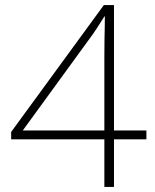

<svg xmlns="http://www.w3.org/2000/svg" viewBox="-20 -738 610 758"><path d="M558 -188H430V0H392V-188H24V-217L390 -718H430V-223H558ZM392 -223V-512Q392 -553 392.5 -580Q393 -607 393.5 -628Q394 -649 394 -673H392Q376 -648 364 -629Q352 -610 332 -583L70 -223Z"/></svg>

Font: Noto Sans Arabic UI XLt
Style: Regular
Weight: 200
Designer: Monotype Design Team, Nadine Chahine and Nizar Qandah
Foundry: Monotype Imaging Inc.
Version: Version 2.010; ttfautohint (v1.8.4.7-5d5b)